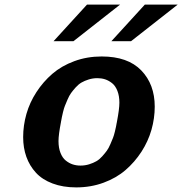

<svg xmlns="http://www.w3.org/2000/svg" viewBox="-20 -792 788 830"><path d="M499 -772 297.4 -613.8H211.4L356 -772ZM748 -772 546.4 -613.8H461.4L606 -772ZM232.9 -182.1Q232.9 -152.8 241.5 -131.1Q250 -109.4 264.4 -97.9Q278.8 -86.4 294.4 -81.3Q310.1 -76.2 327.6 -76.2Q347.7 -76.2 365.5 -81.8Q383.3 -87.4 396.5 -95Q409.7 -102.5 421.9 -116.2Q434.1 -129.9 441.9 -140.6Q449.7 -151.4 457.3 -169.2Q464.8 -187 468.5 -196Q472.2 -205.1 476.6 -222.9Q481 -240.7 481.4 -244.1Q481.9 -247.6 484.4 -260.3Q484.9 -262.2 485.1 -263.2Q485.4 -264.2 485.4 -265.1Q496.1 -320.8 496.1 -348.1Q496.1 -377.4 487.5 -399.2Q479 -420.9 464.6 -432.4Q450.2 -443.8 434.6 -449Q418.9 -454.1 401.4 -454.1Q381.3 -454.1 363.5 -448.5Q345.7 -442.9 332.5 -435.3Q319.3 -427.7 307.1 -414.1Q294.9 -400.4 287.1 -389.6Q279.3 -378.9 271.7 -361.1Q264.2 -343.3 260.5 -334.2Q256.8 -325.2 252.4 -307.4Q248 -289.6 247.6 -286.1Q247.1 -282.7 244.6 -270Q244.1 -268.1 243.9 -267.1Q243.7 -266.1 243.7 -265.1Q232.9 -209.5 232.9 -182.1ZM80.1 -199.2Q80.1 -249.5 94.2 -299.3Q108.4 -349.1 137.5 -393.8Q166.5 -438.5 206.3 -472.9Q246.1 -507.3 301.3 -527.6Q356.4 -547.9 419.4 -547.9Q532.7 -547.9 590.8 -487.5Q648.9 -427.2 648.9 -331.1Q648.9 -280.8 634.8 -231Q620.6 -181.2 591.6 -136.2Q562.5 -91.3 522.7 -56.9Q482.9 -22.5 427.7 -2.2Q372.6 18.1 309.6 18.1Q252 18.1 207.3 1.2Q162.6 -15.6 135.3 -45.4Q107.9 -75.2 94 -114Q80.1 -152.8 80.1 -199.2Z"/></svg>

Font: Aurulent Sans
Style: BoldItalic
Weight: 700
Italic angle: -11°
Version: Version 2007.05.04